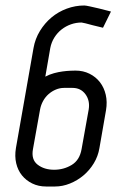

<svg xmlns="http://www.w3.org/2000/svg" viewBox="-20 -672 460 699"><path d="M213 -352Q198 -352 183.5 -346Q169 -340 157 -329.5Q145 -319 137 -304.5Q129 -290 126 -274L100 -129Q93 -91 117 -72.5Q141 -54 177 -54Q212 -54 241 -71.5Q270 -89 277 -129L303 -274Q308 -306 291 -329Q274 -352 244 -352ZM148 7Q120 7 97.5 -4Q75 -15 60 -33.5Q45 -52 39 -77.5Q33 -103 38 -133L102 -497Q108 -531 125.5 -559.5Q143 -588 167.5 -608.5Q192 -629 223 -640.5Q254 -652 287 -652Q292 -652 308 -648.5Q324 -645 341 -641Q360 -636 384 -630L355 -571Q335 -576 318 -580Q304 -584 291.5 -587Q279 -590 277 -590Q257 -590 238.5 -583.5Q220 -577 204.5 -565Q189 -553 178 -535.5Q167 -518 163 -497L145 -393Q160 -401 176.5 -405.5Q193 -410 208.5 -412Q224 -414 236.5 -414.5Q249 -415 255 -415Q283 -415 306 -403.5Q329 -392 344 -372.5Q359 -353 365 -327Q371 -301 366 -271L342 -133Q337 -103 321.5 -77.5Q306 -52 284 -33.5Q262 -15 235 -4Q208 7 180 7Z"/></svg>

Font: Marvel
Style: Bold Italic
Weight: 700
Italic angle: -12°
Designer: Carolina Trebol
Foundry: Carolina Trebol
Version: Version 1.001